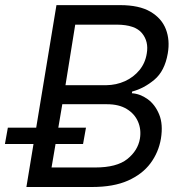

<svg xmlns="http://www.w3.org/2000/svg" viewBox="-28 -748 710 768"><path d="M77.6 0 197.8 -727.5H452.6Q528.8 -727.5 573.7 -701.2Q618.7 -674.8 635.5 -631.1Q652.3 -587.4 643.1 -534.2Q630.9 -463.9 589.6 -429.2Q548.3 -394.5 500.5 -381.8L499.5 -375Q532.2 -373 562.3 -351.6Q592.3 -330.1 608.6 -290.5Q625 -251 615.7 -193.4Q606.4 -138.7 574 -95Q541.5 -51.3 483.9 -25.6Q426.3 0 340.3 0ZM178.2 -78.1H353Q439 -78.1 481.2 -111.8Q523.4 -145.5 531.7 -193.4Q537.6 -230.5 523.9 -261.7Q510.3 -293 479 -312Q447.8 -331.1 399.9 -331.1H221.2ZM233.9 -407.2H397Q437 -407.7 471.7 -423.3Q506.3 -439 529.8 -467.5Q553.2 -496.1 559.1 -534.2Q567.4 -582 539.8 -615.5Q512.2 -648.9 439.9 -649.4H272.9ZM-8.3 -171.9 3.4 -237.3H315.9L304.2 -171.9Z"/></svg>

Font: Inter Tight
Style: Italic
Weight: 400
Italic angle: -9.39999°
Designer: Rasmus Andersson
Foundry: rsms
Version: Version 3.002